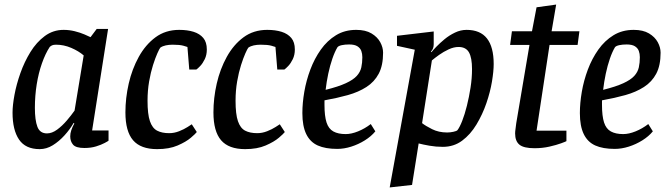

<svg xmlns="http://www.w3.org/2000/svg" viewBox="-20 -644 2925 842"><path d="M154 10Q92 10 63.5 -32Q35 -74 35 -150Q35 -182 43.5 -228Q52 -274 69.5 -323.5Q87 -373 113.5 -416Q140 -459 176.5 -486Q213 -513 259 -513Q284 -513 308 -507Q332 -501 350.5 -493Q369 -485 377 -481L404 -517H454L384 -72H456V-27Q454 -25 439 -17Q424 -9 401.5 -2Q379 5 350 5Q313 5 300.5 -9.5Q288 -24 288 -46Q288 -59 292.5 -72.5Q297 -86 306 -103L303 -105Q287 -77 263 -50.5Q239 -24 211.5 -7Q184 10 154 10ZM186 -59Q208 -59 230.5 -75.5Q253 -92 273 -115.5Q293 -139 307 -159L347 -401Q325 -420 292.5 -434Q260 -448 226 -448Q214 -448 208 -445Q202 -442 198 -438Q179 -409 164 -366.5Q149 -324 141 -274Q133 -224 133 -171Q133 -117 144 -88Q155 -59 186 -59Z M669 10Q597 10 563.5 -29Q530 -68 530 -151Q530 -214 544.5 -277.5Q559 -341 588.5 -394.5Q618 -448 662 -480.5Q706 -513 766 -513Q802 -513 829 -504.5Q856 -496 871.5 -477.5Q887 -459 887 -427Q887 -403 878 -384.5Q869 -366 858 -354.5Q847 -343 841 -339H810L802 -438Q800 -439 784 -443.5Q768 -448 737 -448Q721 -448 707 -445Q693 -442 683 -435Q679 -430 670 -410Q661 -390 651 -358.5Q641 -327 634 -287Q627 -247 627 -202Q627 -143 637.5 -112.5Q648 -82 669 -71Q690 -60 722 -60Q744 -60 765.5 -68.5Q787 -77 802.5 -87Q818 -97 821 -99L843 -65Q838 -58 817 -40Q796 -22 759 -6Q722 10 669 10Z M1055 10Q983 10 949.5 -29Q916 -68 916 -151Q916 -214 930.5 -277.5Q945 -341 974.5 -394.5Q1004 -448 1048 -480.5Q1092 -513 1152 -513Q1188 -513 1215 -504.5Q1242 -496 1257.5 -477.5Q1273 -459 1273 -427Q1273 -403 1264 -384.5Q1255 -366 1244 -354.5Q1233 -343 1227 -339H1196L1188 -438Q1186 -439 1170 -443.5Q1154 -448 1123 -448Q1107 -448 1093 -445Q1079 -442 1069 -435Q1065 -430 1056 -410Q1047 -390 1037 -358.5Q1027 -327 1020 -287Q1013 -247 1013 -202Q1013 -143 1023.5 -112.5Q1034 -82 1055 -71Q1076 -60 1108 -60Q1130 -60 1151.5 -68.5Q1173 -77 1188.5 -87Q1204 -97 1207 -99L1229 -65Q1224 -58 1203 -40Q1182 -22 1145 -6Q1108 10 1055 10Z M1459 9Q1407 9 1373.5 -6Q1340 -21 1323 -56Q1306 -91 1306 -148Q1306 -192 1314.5 -241.5Q1323 -291 1341 -339Q1359 -387 1387 -426.5Q1415 -466 1453.5 -489.5Q1492 -513 1542 -513Q1583 -513 1609 -497.5Q1635 -482 1647.5 -459Q1660 -436 1660 -413Q1660 -357 1641 -321Q1622 -285 1587 -262.5Q1552 -240 1505.5 -227Q1459 -214 1403 -204V-184Q1403 -135 1412 -107Q1421 -79 1442 -67.5Q1463 -56 1496 -56Q1521 -56 1550.5 -68Q1580 -80 1606 -100L1626 -68Q1608 -46 1580 -28.5Q1552 -11 1520.5 -1Q1489 9 1459 9ZM1408 -250Q1464 -264 1496.5 -279Q1529 -294 1544.5 -311Q1560 -328 1564.5 -348.5Q1569 -369 1569 -393Q1569 -408 1564.5 -420.5Q1560 -433 1547.5 -441Q1535 -449 1511 -449Q1493 -449 1479 -446Q1465 -443 1460 -437Q1448 -417 1437.5 -386.5Q1427 -356 1419.5 -320.5Q1412 -285 1408 -250Z M1689 178 1799 -426 1721 -443V-487L1882 -506V-450Q1882 -440 1879 -432Q1876 -424 1870 -418L1872 -415Q1878 -423 1893.5 -439Q1909 -455 1929.5 -472Q1950 -489 1975 -501Q2000 -513 2026 -513Q2086 -513 2115.5 -475.5Q2145 -438 2145 -363Q2145 -332 2137.5 -286.5Q2130 -241 2113 -191.5Q2096 -142 2069.5 -98Q2043 -54 2006.5 -27Q1970 0 1922 0Q1892 0 1863.5 -5Q1835 -10 1816 -15L1787 167ZM1941 -63Q1954 -63 1968 -66Q1982 -69 1986 -73Q1996 -86 2007 -114Q2018 -142 2027.5 -180Q2037 -218 2043.5 -259.5Q2050 -301 2050 -341Q2050 -391 2036.5 -414.5Q2023 -438 1991 -438Q1970 -438 1947.5 -427.5Q1925 -417 1906 -403.5Q1887 -390 1874 -379L1831 -104Q1846 -92 1875 -77.5Q1904 -63 1941 -63Z M2324 6Q2277 6 2258 -9.5Q2239 -25 2239 -59Q2239 -67 2241 -80.5Q2243 -94 2244 -104L2302 -447H2217L2225 -507H2313L2333 -612L2419 -624L2399 -507H2521L2513 -447H2390L2333 -71H2464V-25Q2461 -23 2440.5 -15.5Q2420 -8 2389.5 -1Q2359 6 2324 6Z M2676 9Q2624 9 2590.5 -6Q2557 -21 2540 -56Q2523 -91 2523 -148Q2523 -192 2531.5 -241.5Q2540 -291 2558 -339Q2576 -387 2604 -426.5Q2632 -466 2670.5 -489.5Q2709 -513 2759 -513Q2800 -513 2826 -497.5Q2852 -482 2864.5 -459Q2877 -436 2877 -413Q2877 -357 2858 -321Q2839 -285 2804 -262.5Q2769 -240 2722.5 -227Q2676 -214 2620 -204V-184Q2620 -135 2629 -107Q2638 -79 2659 -67.5Q2680 -56 2713 -56Q2738 -56 2767.5 -68Q2797 -80 2823 -100L2843 -68Q2825 -46 2797 -28.5Q2769 -11 2737.5 -1Q2706 9 2676 9ZM2625 -250Q2681 -264 2713.5 -279Q2746 -294 2761.5 -311Q2777 -328 2781.5 -348.5Q2786 -369 2786 -393Q2786 -408 2781.5 -420.5Q2777 -433 2764.5 -441Q2752 -449 2728 -449Q2710 -449 2696 -446Q2682 -443 2677 -437Q2665 -417 2654.5 -386.5Q2644 -356 2636.5 -320.5Q2629 -285 2625 -250Z"/></svg>

Font: Faustina Light Medium
Style: Italic
Weight: 500
Italic angle: -8°
Version: Version 1.200